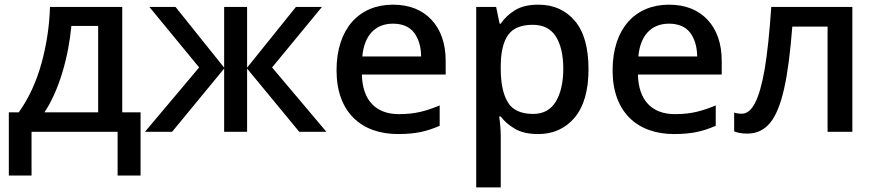

<svg xmlns="http://www.w3.org/2000/svg" viewBox="-20 -569 3783 829"><path d="M195.8 -539.1C193.4 -457 181.2 -376 159.2 -295.9C137.2 -215.8 104.5 -145 61 -84H18.1V189H116.2V0H487.8V189H586.9V-84H507.8V-539.1ZM403.8 -457V-84H171.9C235.8 -179.2 276.4 -326.7 288.1 -457Z M1257.8 -539.1 1046.9 -276.9V-539.1H947.8V-276.9L737.8 -539.1H625L839.8 -277.8L606 0H723.1L947.8 -272.9V0H1046.9V-272.9L1272 0H1389.2L1154.8 -277.8L1370.1 -539.1Z M1676.3 -548.8C1531.2 -548.8 1433.1 -445.8 1433.1 -265.1C1433.1 -83.5 1541.5 9.8 1698.2 9.8C1736.3 9.8 1769 6.8 1796.4 1C1823.7 -4.9 1851.1 -13.7 1878.4 -25.9V-113.8C1849.6 -101.6 1821.8 -92.3 1794.9 -85.9C1768.1 -79.6 1736.8 -76.2 1702.1 -76.2C1602.5 -76.2 1544.9 -136.2 1542.5 -247.1H1904.3V-305.2C1904.3 -380.4 1883.8 -439.9 1843.3 -483.4C1802.7 -526.9 1747.1 -548.8 1676.3 -548.8ZM1676.3 -466.8C1717.8 -466.8 1748 -453.6 1768.1 -427.7C1787.6 -401.4 1797.9 -367.2 1798.3 -325.2H1544.4C1552.2 -415.5 1600.1 -466.8 1676.3 -466.8Z M2305.2 -548.8C2263.2 -548.8 2229.5 -541 2203.6 -524.9C2177.7 -508.8 2157.2 -489.7 2142.1 -466.8H2137.2L2122.1 -539.1H2036.1V240.2H2142.1V20C2142.1 -5.4 2139.2 -42 2135.3 -65.9H2142.1C2157.2 -45.4 2177.7 -27.8 2203.6 -12.7C2229.5 2.4 2262.7 9.8 2304.2 9.8C2369.1 9.8 2421.4 -14.2 2461.4 -61.5C2501 -108.9 2521 -178.7 2521 -270C2521 -362.8 2501.5 -432.6 2461.9 -479C2422.4 -525.4 2370.1 -548.8 2305.2 -548.8ZM2280.3 -461.9C2325.7 -461.9 2358.9 -444.8 2380.4 -411.1C2401.4 -377 2412.1 -330.6 2412.1 -272C2412.1 -213.9 2401.4 -167 2380.4 -131.3C2358.9 -95.2 2326.2 -77.1 2282.2 -77.1C2229 -77.1 2192.4 -94.2 2172.4 -127.9C2152.3 -161.6 2142.1 -209 2142.1 -271V-287.1C2142.6 -345.7 2153.3 -389.6 2174.3 -418.5C2194.8 -447.3 2230 -461.9 2280.3 -461.9Z M2868.2 -548.8C2723.1 -548.8 2625 -445.8 2625 -265.1C2625 -83.5 2733.4 9.8 2890.1 9.8C2928.2 9.8 2960.9 6.8 2988.3 1C3015.6 -4.9 3043 -13.7 3070.3 -25.9V-113.8C3041.5 -101.6 3013.7 -92.3 2986.8 -85.9C2960 -79.6 2928.7 -76.2 2894 -76.2C2794.4 -76.2 2736.8 -136.2 2734.4 -247.1H3096.2V-305.2C3096.2 -380.4 3075.7 -439.9 3035.2 -483.4C2994.6 -526.9 2939 -548.8 2868.2 -548.8ZM2868.2 -466.8C2909.7 -466.8 2939.9 -453.6 2960 -427.7C2979.5 -401.4 2989.7 -367.2 2990.2 -325.2H2736.3C2744.1 -415.5 2792 -466.8 2868.2 -466.8Z M3660.2 -539.1H3310.1C3302.7 -427.7 3293 -338.4 3281.7 -270.5C3258.3 -135.3 3225.6 -78.1 3183.1 -78.1C3170.4 -78.1 3159.2 -79.6 3149.9 -83V-2C3164.1 4.4 3183.1 7.8 3207 7.8C3247.1 7.8 3279.8 -7.8 3305.2 -38.6C3356 -100.6 3383.8 -232.9 3400.9 -454.1H3553.2V0H3660.2Z"/></svg>

Font: Noto Reveo Sans
Style: Regular
Weight: 500
Designer: Monotype Design Team
Foundry: Monotype Imaging Inc.
Version: Version 2.007